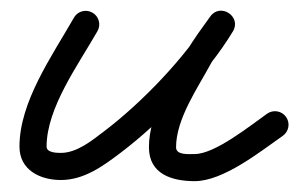

<svg xmlns="http://www.w3.org/2000/svg" viewBox="-20 -307 552 354"><path d="M150.4 -283.7C138.4 -290.6 123.1 -286.4 116.3 -274.4C76.1 -203.9 15.9 -119.6 15.9 -36.7C15.9 6.7 54.2 24.9 92.2 24.9C134.8 24.9 169.6 -0.5 202.1 -25.1C275.9 -80.9 361.8 -170.1 409.4 -249.1C417.7 -262.8 411.9 -276.2 401.7 -282.9C391.5 -289.6 376.9 -289.6 367.6 -276.5C353.2 -256.2 337.7 -236 325.3 -214.4C325.3 -214.4 325.2 -214.3 325.1 -214.1C325.1 -214 325 -213.9 325 -213.9C295.9 -160 254.6 -98.1 254.6 -35.4C254.6 14.1 297.1 27 339 27C391.8 27 459.7 -27.4 501.3 -56.5C512.6 -64.4 515.4 -80 507.5 -91.3C499.6 -102.6 484 -105.4 472.7 -97.5C472.7 -97.5 472.7 -97.5 472.7 -97.5C442.5 -76.4 376.8 -23 339 -23C328.7 -23 304.6 -20.4 304.6 -35.4C304.6 -87.8 344.4 -144.5 369 -190.1C369 -190.1 368.9 -190 368.9 -189.9C368.8 -189.7 368.7 -189.6 368.7 -189.6C380.2 -209.8 394.9 -228.6 408.4 -247.5C417.7 -260.6 411.4 -274.3 400.7 -281.3C390 -288.3 374.9 -288.6 366.6 -274.9C322.2 -201.3 240.6 -116.9 171.9 -64.9C149.5 -47.9 121.9 -25.1 92.2 -25.1C84.4 -25.1 65.9 -25.5 65.9 -36.7C65.9 -108.4 124.6 -187.9 159.7 -249.6C166.6 -261.6 162.4 -276.9 150.4 -283.7Z"/></svg>

Font: FRB American Cursive Guidelines Arrows Semibold
Style: Italic
Weight: 600
Italic angle: -25°
Version: Version 2.0;Modular Font Editor K font №1